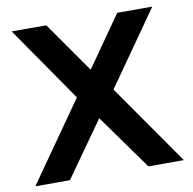

<svg xmlns="http://www.w3.org/2000/svg" viewBox="-79 -779 861 858"><g transform="rotate(-10 352.0 -350.0)"><path d="M186 -700H29L265 -359L13 0H170L347 -250L526 0H687L432 -365L667 -700H508L347 -470Z"/></g></svg>

Font: Montserrat_SPRD_medium Medium
Style: Regular
Weight: 400
Designer: Julieta Ulanovsky edited by Nelly Hempel
Foundry: Julieta Ulanovsky
Version: Version 4.000;PS 004.000;hotconv 1.0.88;makeotf.lib2.5.64775